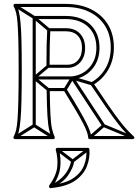

<svg xmlns="http://www.w3.org/2000/svg" viewBox="-20 -708 711 988"><path d="M148 -62H164V-307Q164 -307 164 -307Q164 -307 164 -307V-618Q164 -621 158.5 -615.5Q153 -610 156 -610H317Q317 -610 317 -610Q317 -610 317 -610Q391 -610 433.5 -570Q476 -530 476 -462Q476 -462 476 -462Q476 -462 476 -462Q476 -402 441.5 -362Q407 -322 351 -315Q351 -315 351.5 -315Q352 -315 352 -315H156V-299H352Q352 -299 352.5 -299Q353 -299 353 -299Q415 -307 453.5 -351.5Q492 -396 492 -462Q492 -462 492 -462Q492 -462 492 -462Q492 -536 445.5 -581Q399 -626 317 -626Q317 -626 317 -626Q317 -626 317 -626H156Q153 -626 150.5 -623.5Q148 -621 148 -618V-307Q148 -307 148 -307Q148 -307 148 -307ZM359 -311 345 -303 506 -58 520 -66ZM232 -361 222 -373 151 -313Q148 -311 148 -307Q148 -303 151 -301L223 -241L233 -253L161 -313Q158 -315 158 -307Q158 -299 161 -301ZM250 7 258 -7 160 -69Q159 -70 156.5 -70Q154 -70 152 -69L53 -7L61 7L160 -55Q162 -57 156 -57Q150 -57 152 -55ZM61 -687 53 -673 152 -611Q152 -611 151.5 -611.5Q151 -612 151 -612L226 -549L236 -561L161 -624Q161 -624 161 -624.5Q161 -625 160 -625ZM308 -251 322 -243 359 -303Q361 -305 354 -302.5Q347 -300 350 -299L451 -269L455 -285L354 -315Q352 -316 349.5 -314.5Q347 -313 345 -311ZM660 7 666 -7 516 -69Q514 -71 512 -70.5Q510 -70 508 -68L437 -6L447 6L518 -56Q520 -58 514 -57Q508 -56 510 -55ZM57 8H254Q259 8 261 4Q263 0 261 -4Q253 -21 247.5 -46Q242 -71 239.5 -118Q237 -165 236 -247L228 -239H315L308 -243Q346 -181 370.5 -139.5Q395 -98 408.5 -71.5Q422 -45 427.5 -28.5Q433 -12 434 1Q434 4 436.5 6Q439 8 442 8H663Q668 8 670.5 3Q673 -2 668 -6Q653 -20 636 -38Q619 -56 596.5 -85Q574 -114 541 -161.5Q508 -209 460 -281L457 -270Q507 -298 536.5 -348.5Q566 -399 566 -464Q566 -531 536 -581Q506 -631 450 -659.5Q394 -688 316 -688H57Q53 -688 50.5 -684.5Q48 -681 50 -676Q58 -662 63 -642Q68 -622 70.5 -587Q73 -552 74.5 -495Q76 -438 76 -349Q76 -255 74.5 -194.5Q73 -134 70.5 -97Q68 -60 63 -39.5Q58 -19 50 -4Q48 0 50.5 4Q53 8 57 8ZM318 -547Q359 -547 380.5 -524Q402 -501 402 -461Q402 -422 381.5 -398.5Q361 -375 328 -375H227L235 -367Q235 -431 236 -476.5Q237 -522 239 -554L231 -547ZM57 -8 64 4Q72 -11 77 -32.5Q82 -54 85.5 -91.5Q89 -129 90.5 -191Q92 -253 92 -349Q92 -440 90.5 -498.5Q89 -557 85.5 -592.5Q82 -628 77 -648.5Q72 -669 64 -684L57 -672H316Q389 -672 441 -646Q493 -620 521.5 -573.5Q550 -527 550 -464Q550 -403 523 -356.5Q496 -310 449 -284Q446 -283 445.5 -279Q445 -275 446 -273Q495 -200 528.5 -152Q562 -104 585.5 -74Q609 -44 626 -26Q643 -8 658 6L663 -8H442L450 -1Q449 -14 443.5 -31Q438 -48 424.5 -75Q411 -102 386.5 -144.5Q362 -187 322 -251Q319 -255 315 -255H228Q225 -255 222.5 -252.5Q220 -250 220 -247Q221 -162 224 -113.5Q227 -65 233 -39.5Q239 -14 247 4L254 -8ZM318 -563H231Q228 -563 225.5 -561Q223 -559 223 -556Q221 -522 220 -476.5Q219 -431 219 -367Q219 -364 221.5 -361.5Q224 -359 227 -359H328Q367 -359 392.5 -387Q418 -415 418 -461Q418 -507 391.5 -535Q365 -563 318 -563ZM237 245 243 259Q302 235 329.5 195.5Q357 156 362 122L346 120Q343 140 331 163.5Q319 187 296 208.5Q273 230 237 245ZM280 55 270 67 349 127Q351 129 354 129Q357 129 359 127L437 67L427 55L349 115Q347 116 354 116Q361 116 359 115ZM275 69H432L424 62Q428 102 413 141.5Q398 181 357 209Q316 237 239 244L247 257Q285 201 290 153.5Q295 106 283 59ZM275 53Q271 53 268.5 56Q266 59 267 63Q279 107 274.5 151Q270 195 233 247Q231 251 233.5 256Q236 261 241 260Q323 252 367 221Q411 190 427.5 146.5Q444 103 440 60Q440 57 437.5 55Q435 53 432 53Z"/></svg>

Font: Tilt Prism
Style: Regular
Weight: 400
Version: Version 1.000